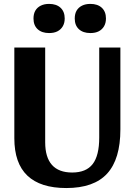

<svg xmlns="http://www.w3.org/2000/svg" viewBox="-20 -940 681 970"><path d="M314.8 10Q184.3 10 118.3 -52.7Q52.4 -115.4 52.4 -241.7V-700H208.3V-221Q208.3 -145.3 242.5 -106.8Q276.8 -68.4 344.6 -68.4Q415.2 -68.4 448.2 -111.1Q481.3 -153.8 481.3 -245.4V-700H588.2V-286.6Q588.2 -136.2 521.4 -63.1Q454.5 10 314.8 10ZM436.4 -773Q399.7 -773 378.6 -792.5Q357.6 -811.9 357.6 -846.5Q357.6 -870.4 367.1 -886.5Q376.6 -902.6 394.5 -911.5Q412.3 -920.3 436.5 -920.3Q473.4 -920.3 494.3 -900.8Q515.3 -881.3 515.3 -846.6Q515.3 -823.8 505.7 -807.3Q496.1 -790.8 478.9 -781.9Q461.8 -773 436.4 -773ZM228 -773Q191.3 -773 170.2 -792.5Q149.2 -811.9 149.2 -846.5Q149.2 -870.4 158.7 -886.5Q168.2 -902.6 186.1 -911.5Q203.9 -920.3 228.1 -920.3Q265 -920.3 285.9 -900.8Q306.9 -881.3 306.9 -846.6Q306.9 -823.8 297.3 -807.3Q287.7 -790.8 270.5 -781.9Q253.4 -773 228 -773Z"/></svg>

Font: Sutasoma
Style: Regular
Weight: 400
Designer: Izhar Fathurrohim, Akbar Rohmanto, Arusyal Khofiqoini
Foundry: Kiwari Kolektiv
Version: Version 1.102